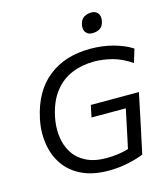

<svg xmlns="http://www.w3.org/2000/svg" viewBox="-134 -1039 1007 1154"><g transform="rotate(-15 369.0 -462.0)"><path d="M675 -300 672 -285Q664.5 -249 654.5 -202Q646.5 -162.5 637.5 -122.5Q628.5 -82 618 -31Q579.5 -14.5 521 -2Q462.5 10.5 400 10.5Q301 10.5 232 -23Q163 -56.5 123.8 -114.5Q84.5 -172.5 74 -246.5Q69.5 -275.5 69.5 -305.5Q69.5 -351.5 80 -400Q114 -560.5 217.8 -643.2Q321.5 -726 480 -726Q556 -726 623.5 -707.5Q691 -689 737.5 -658.5L712 -575Q653.5 -615.5 595.2 -630.8Q537 -646 482.5 -646Q405.5 -646 342 -619.2Q278.5 -592.5 234.2 -535.5Q190 -478.5 170.5 -387.5Q162 -346.5 162 -307.5Q162 -287.5 164 -268.5Q170.5 -210.5 198.5 -165Q226.5 -119.5 278 -92.8Q329.5 -66 406 -66Q441.5 -66 475.8 -70.5Q510 -75 543.5 -85Q550.5 -117.5 556.5 -145.5Q562.5 -173.5 568.5 -202Q578.5 -249 586 -285Q587.5 -292.5 594.5 -325H381L396.5 -399H695.5L688 -362Q682 -332.5 675 -300ZM518 -813Q491 -813 477.5 -831Q468 -843 468 -861Q468 -869.5 470 -879.5Q476 -909.5 496 -922.2Q516 -935 543 -935Q570.5 -935 584 -916Q593 -903 593 -885.5Q593 -877 591 -868Q584.5 -837 565.2 -825Q546 -813 518 -813Z"/></g></svg>

Font: Heraclito
Style: Italic
Weight: 400
Italic angle: -12°
Designer: Kostas Bartsokas (font) & Cristiano Sobral (main changes)
Foundry: Kostas Bartsokas (font) & Cristiano Sobral (main changes)
Version: Version 1.00;July 8, 2020;FontCreator 13.0.0.2655 64-bit